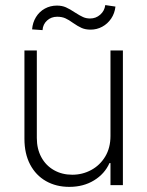

<svg xmlns="http://www.w3.org/2000/svg" viewBox="-20 -729 580 756"><path d="M415 -530.3H463.9V0H415V-86.9H411.1Q392.1 -44.4 350.3 -18.8Q308.6 6.8 252.9 6.8Q201.2 6.8 161.1 -15.9Q121.1 -38.6 98.6 -81.3Q76.2 -124 76.2 -182.6V-530.3H125V-185.5Q125 -142.6 142.8 -109.9Q160.6 -77.1 192.4 -59.1Q224.1 -41 264.6 -41Q304.7 -41 339.1 -59.6Q373.5 -78.1 394.3 -112.5Q415 -147 415 -193.4ZM204.1 -707Q224.1 -707 239.5 -700.2Q254.9 -693.4 275.4 -679.7Q294.4 -667.5 306.9 -661.9Q319.3 -656.2 335 -656.2Q357.4 -656.2 374.5 -671.1Q391.6 -686 394.5 -709L434.6 -703.1Q431.6 -676.3 417.7 -655.8Q403.8 -635.3 382.6 -623.8Q361.3 -612.3 336.9 -612.3Q316.4 -612.3 301.5 -618.9Q286.6 -625.5 267.6 -638.7Q251 -650.9 237.3 -657Q223.6 -663.1 205.1 -663.1Q181.6 -663.1 165.3 -648.2Q148.9 -633.3 147.5 -610.4L106.4 -613.3Q108.4 -640.1 121.6 -661.6Q134.8 -683.1 156.5 -695.1Q178.2 -707 204.1 -707Z"/></svg>

Font: Pretendard Std ExtraLight
Style: Regular
Weight: 200
Designer: Base glyphs from Inter by Rasmus Andersson; Hangeul glyphs from Noto Sans CJK(Source Han Sans) by Jang Soo-young and Kan
Foundry: Kil Hyung-jin
Version: Version 1.309